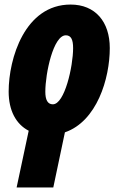

<svg xmlns="http://www.w3.org/2000/svg" viewBox="-20 -583 519 843"><path d="M106 -9 53 240H214L265 -2C405 -50 462 -237 462 -372C462 -488 398 -563 290 -563C89 -563 18 -326 18 -181C18 -98 50 -38 106 -9ZM212 -125C189 -125 179 -145 179 -180C179 -261 214 -428 269 -428C292 -428 301 -409 301 -372C301 -292 264 -125 212 -125Z"/></svg>

Font: Noto Sans ExtraCondensed Black
Style: Italic
Weight: 900
Width: 2
Italic angle: -12°
Designer: Monotype Design Team
Foundry: Monotype Imaging Inc.
Version: Version 2.013